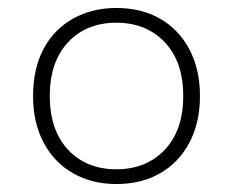

<svg xmlns="http://www.w3.org/2000/svg" viewBox="-20 -694 585 482"><path d="M272 -232Q211 -232 163.5 -259Q116 -286 89.5 -336Q63 -386 63 -453Q63 -521 89 -570.5Q115 -620 163 -647Q211 -674 272 -674Q335 -674 382 -647Q429 -620 455.5 -570Q482 -520 482 -453Q482 -386 455.5 -336Q429 -286 382 -259Q335 -232 272 -232ZM272 -269Q347 -269 393.5 -318Q440 -367 440 -453Q440 -539 393.5 -588Q347 -637 272 -637Q197 -637 151 -588Q105 -539 105 -453Q105 -367 151 -318Q197 -269 272 -269Z"/></svg>

Font: Gantari ExtraLight
Style: Regular
Weight: 250
Designer: Anugrah Pasau
Foundry: Lafontype
Version: Version 1.000